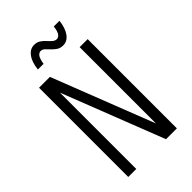

<svg xmlns="http://www.w3.org/2000/svg" viewBox="-260 -963 1050 1050"><g transform="rotate(-45 265.0 -437.5)"><path d="M77 0V-690H161L391 -100V-690H453V0H369L139 -590V0ZM143 -765Q149 -818 170.5 -846.5Q192 -875 223 -875Q245 -875 260 -865Q275 -855 286.5 -842Q298 -829 309.5 -819Q321 -809 334 -809Q347 -809 357 -822.5Q367 -836 371 -870H415Q409 -818 387.5 -789Q366 -760 335 -760Q313 -760 298 -770Q283 -780 271 -793Q259 -806 248.5 -816Q238 -826 225 -826Q212 -826 202 -812.5Q192 -799 187 -765Z"/></g></svg>

Font: Radio Canada Condensed Light
Style: Regular
Weight: 300
Width: 3
Designer: Charles Daoud, Etienne Aubert Bonn, Alexandre Saumier Demers, Jacques Le Bailly
Foundry: Radio-Canada
Version: Version 2.104; ttfautohint (v1.8.4.7-5d5b);gftools[0.9.28.de